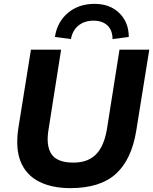

<svg xmlns="http://www.w3.org/2000/svg" viewBox="-20 -962 792 993"><path d="M344 11Q248 11 181.5 -23Q115 -57 87 -125.5Q59 -194 75 -300L140 -705H296L231 -292Q217 -208 246.5 -164.5Q276 -121 360 -121Q434 -121 476 -163Q518 -205 533 -294L598 -705H752L685 -288Q661 -137 579.5 -63Q498 11 344 11ZM347 -760 264 -771Q276 -849 331.5 -895.5Q387 -942 469 -942Q549 -942 597.5 -894Q646 -846 646 -771L562 -760Q562 -805 536 -830Q510 -855 463 -855Q417 -855 386 -830Q355 -805 347 -760Z"/></svg>

Font: Mulish ExtraBold
Style: Italic
Weight: 800
Italic angle: -9°
Designer: Vernon Adams
Foundry: Vernon Adams
Version: Version 3.603; ttfautohint (v1.8.3)